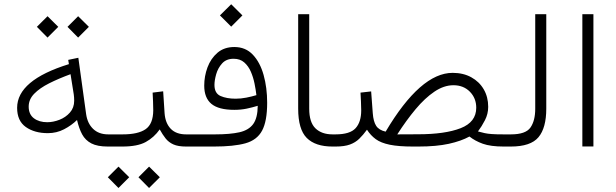

<svg xmlns="http://www.w3.org/2000/svg" viewBox="-20 -706 2966 925"><path d="M305.2 -576.7 356.4 -627.9 408.2 -576.7 356.4 -524.9ZM157.7 -576.7 209 -627.9 260.7 -576.7 209 -524.9ZM62.5 -186.5Q62.5 -319.8 312 -397L308.6 -417.5L357.4 -427.7L395 -155.8Q401.4 -111.3 428.7 -85Q456.1 -58.6 501.5 -58.6H516.6V0H499.5Q449.2 0 420.2 -15.1Q391.1 -30.3 375.7 -58.8Q360.4 -87.4 351.1 -127.9Q324.7 -102.1 288.8 -83.3Q252.9 -64.5 210.4 -64.5Q146.5 -64.5 104.5 -94Q62.5 -123.5 62.5 -186.5ZM319.8 -348.6Q262.7 -327.6 217 -304.7Q171.4 -281.7 144.8 -254.4Q118.2 -227.1 118.2 -192.4Q118.2 -155.3 143.3 -136.2Q168.5 -117.2 207.5 -117.2Q236.3 -117.2 266.4 -128.9Q296.4 -140.6 316.9 -163.8Q337.4 -187 337.4 -220.7Q337.4 -236.8 335.4 -251Z M891.1 0H876.5Q837.9 0 815.2 -10.3Q792.5 -20.5 777.8 -39.1Q763.2 -57.6 749.5 -82.5Q722.2 -43.9 682.4 -22Q642.6 0 569.8 0H497.1V-58.6H570.8Q645.5 -58.6 681.6 -83.7Q717.8 -108.9 718.3 -174.3Q718.3 -195.3 717.3 -217.5Q716.3 -239.7 715.3 -259.8L766.1 -266.1L772.9 -160.6Q776.4 -112.8 802.5 -85.7Q828.6 -58.6 876.5 -58.6H891.1ZM647 147.9 698.2 96.7 750 147.9 698.2 199.7ZM499.5 147.9 550.8 96.7 602.5 147.9 550.8 199.7Z M1039.6 -631.8 1093.8 -685.5 1147.9 -631.8 1093.8 -577.6ZM1221.7 -196.3Q1196.3 -188.5 1168.5 -182.6Q1140.6 -176.8 1108.9 -176.8Q1033.2 -176.8 998.5 -205.6Q963.9 -234.4 963.9 -293.5Q963.9 -338.9 979.7 -381.6Q995.6 -424.3 1027.8 -451.9Q1060.1 -479.5 1108.9 -479.5Q1163.1 -479.5 1198 -442.6Q1232.9 -405.8 1250 -344.7Q1267.1 -283.7 1267.1 -210.9Q1267.1 -122.1 1242.7 -76.7Q1218.3 -31.2 1162.4 -15.6Q1106.4 0 1010.7 0H871.6V-58.6H1016.1Q1088.9 -58.6 1133.8 -68.8Q1178.7 -79.1 1200 -108.6Q1221.2 -138.2 1221.7 -196.3ZM1215.3 -247.6Q1212.4 -272.9 1206.3 -303.2Q1200.2 -333.5 1188.5 -360.6Q1176.8 -387.7 1156.7 -405.3Q1136.7 -422.9 1105.5 -422.9Q1070.3 -422.9 1050 -400.4Q1029.8 -377.9 1021.5 -348.4Q1013.2 -318.8 1013.2 -296.9Q1013.2 -256.3 1042.7 -243.4Q1072.3 -230.5 1115.2 -230.5Q1140.6 -230.5 1166.5 -235.6Q1192.4 -240.7 1215.3 -247.6Z M1596.7 0H1582Q1499 0 1457.8 -41.5Q1416.5 -83 1416.5 -183.1V-637.7H1469.7V-182.6Q1469.7 -116.7 1499.8 -87.6Q1529.8 -58.6 1582 -58.6H1596.7Z M1837.9 -71.8Q2005.9 -355 2160.6 -355Q2211.9 -355 2250.5 -333.7Q2289.1 -312.5 2310.5 -275.6Q2332 -238.8 2332 -191.4Q2332 -157.2 2316.4 -127Q2300.8 -96.7 2282.7 -72.8Q2300.8 -67.9 2314.9 -64.7Q2329.1 -61.5 2349.6 -60.1Q2370.1 -58.6 2406.7 -58.6H2421.4V0H2406.7Q2343.8 0 2306.2 -13.4Q2268.6 -26.9 2241.7 -48.3Q2202.1 -26.4 2142.3 -13.2Q2082.5 0 1995.1 0H1970.2Q1899.9 0 1857.4 -8.8Q1814.9 -17.6 1790.3 -35.6Q1765.6 -53.7 1748 -81.1Q1729.5 -55.7 1710.9 -37.6Q1692.4 -19.5 1666 -9.8Q1639.6 0 1596.7 0H1577.1V-58.6H1596.2Q1666 -58.6 1693.1 -88.4Q1720.2 -118.2 1720.2 -174.3Q1720.2 -194.3 1719 -217.3Q1717.8 -240.2 1716.8 -259.8L1768.1 -265.6L1775.9 -160.6Q1778.8 -120.6 1792.2 -99.9Q1805.7 -79.1 1837.9 -71.8ZM1993.2 -59.1Q2124 -59.1 2199.2 -88.4Q2274.4 -117.7 2274.4 -187Q2274.4 -232.9 2243.7 -264.2Q2212.9 -295.4 2164.6 -295.4Q2118.7 -295.4 2072.8 -264.4Q2026.9 -233.4 1982.2 -179.9Q1937.5 -126.5 1894 -58.6Z M2401.9 0V-58.6H2441.4Q2512.7 -58.6 2535.6 -91.6Q2558.6 -124.5 2558.6 -182.1V-637.7H2611.8V-182.6Q2611.8 -89.8 2574.2 -44.9Q2536.6 0 2440.9 0Z M2785.6 -637.7H2838.9V-0.5H2785.6Z"/></svg>

Font: Vazir Thin WOL
Style: Thin-WOL
Weight: 100
Designer: Saber Rastikerdar
Foundry: Saber Rastikerdar
Version: Version 30.0.0